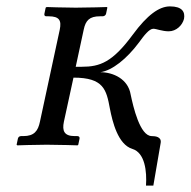

<svg xmlns="http://www.w3.org/2000/svg" viewBox="-20 -453 597 601"><path d="M105 -72C99 -43 87 -27 53 -27H46C41 -27 37 -24 36 -19L32 0L34 2C34 2 90 0 126 0C165 0 223 2 223 2L225 0L229 -19C230 -24 227 -27 222 -27H214C181 -27 174 -43 180 -72L210 -210C305 -210 313 -172 324 -113C332 -72 349 -1 394 13C434 25 440 84 437 128H460L483 -6C486 -25 466 -27 455 -27C418 -27 397 -119 389 -157C381 -206 334 -227 294 -227C331 -232 377 -269 415 -320C431 -342 447 -363 460 -363C469 -363 488 -355 508 -355C532 -355 551 -374 556 -394C560 -416 550 -433 512 -433C478 -433 441 -406 396 -345C332 -258 293 -244 236 -244H217L242 -360C248 -389 260 -402 293 -402H301C306 -402 311 -405 312 -410L316 -429L315 -431C315 -431 256 -429 217 -429C181 -429 126 -431 126 -431L123 -429L119 -410C118 -405 120 -402 125 -402H132C166 -402 173 -389 167 -360Z"/></svg>

Font: Libertinus Sans
Style: Italic
Weight: 400
Italic angle: -12°
Designer: Philipp H. Poll, Khaled Hosny
Foundry: Caleb Maclennan
Version: Version 7.050;RELEASE